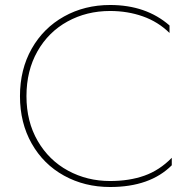

<svg xmlns="http://www.w3.org/2000/svg" viewBox="-20 -734 768 769"><path d="M60 -349Q60 -456 107 -539Q154 -622 236.5 -668Q319 -714 421 -714Q565 -714 659 -632V-602Q613 -647 552 -668.5Q491 -690 421 -690Q327 -690 250.5 -648Q174 -606 130 -528.5Q86 -451 86 -349Q86 -247 131 -169.5Q176 -92 252.5 -50.5Q329 -9 421 -9Q498 -9 558.5 -30.5Q619 -52 668 -102V-72Q581 15 421 15Q319 15 236.5 -30.5Q154 -76 107 -159Q60 -242 60 -349Z"/></svg>

Font: Prompt Thin
Style: Regular
Weight: 250
Designer: Katatrad Team
Foundry: CadsonDemak
Version: Version 1.001